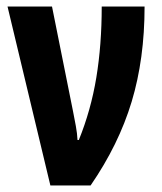

<svg xmlns="http://www.w3.org/2000/svg" viewBox="-20 -567 495 587"><path d="M134 0 3 -547H139L203 -228Q208 -203 212 -181Q216 -159 217 -139H221Q258 -230 274.5 -330Q291 -430 291 -547H422Q422 -387 382.5 -256Q343 -125 257 0Z"/></svg>

Font: Noto Sans ExtraCondensed
Style: Bold
Weight: 700
Width: 2
Designer: Monotype Design Team
Foundry: Monotype Imaging Inc.
Version: Version 2.013; ttfautohint (v1.8.4.7-5d5b)